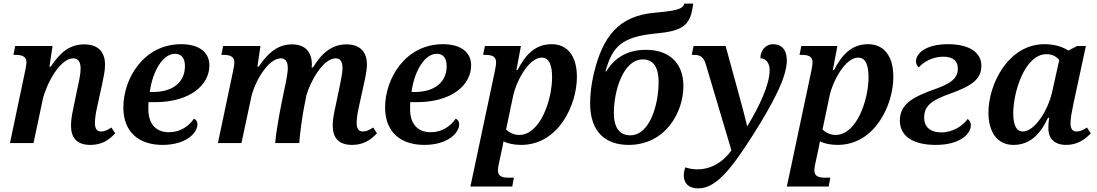

<svg xmlns="http://www.w3.org/2000/svg" viewBox="-20 -790 6059 1060"><path d="M479 10C541 10 581 -16 616 -54L595 -86C572 -71 557 -64 537 -64C514 -64 504 -82 504 -111C504 -133 508 -162 516 -198L543 -321C551 -359 560 -400 560 -432C560 -492 532 -545 446 -545C368 -545 315 -505 260 -422H253L270 -536H64L54 -487H67C101 -487 126 -478 126 -446C126 -437 123 -417 118 -394L35 0H165L216 -241C234 -322 310 -468 384 -468C420 -468 425 -435 425 -410C425 -383 417 -345 406 -295L383 -183C376 -152 372 -122 372 -96C372 -34 400 10 479 10Z M877 10C1006 10 1070 -55 1070 -104C1070 -119 1063 -129 1051 -135C1023 -94 976 -60 913 -60C837 -60 799 -110 799 -188C799 -199 799 -213 800 -226H836C1031 -226 1136 -322 1136 -429C1136 -502 1079 -546 980 -546C773 -546 661 -356 661 -197C661 -57 751 10 877 10ZM807 -282C822 -398 880 -493 946 -493C982 -493 1001 -469 1001 -425C1001 -339 938 -282 823 -282Z M1924 10C1986 10 2026 -17 2061 -54L2040 -86C2017 -71 2002 -64 1982 -64C1959 -64 1949 -82 1949 -111C1949 -133 1953 -162 1961 -198L1988 -322C1997 -362 2006 -404 2006 -434C2006 -495 1975 -545 1893 -545C1815 -545 1759 -501 1708 -418H1700C1701 -423 1702 -429 1702 -435C1701 -496 1672 -545 1592 -545C1519 -545 1464 -505 1408 -422H1401L1418 -536H1212L1202 -487H1215C1249 -487 1274 -478 1274 -446C1274 -437 1271 -417 1266 -394L1183 0H1313L1367 -253C1384 -333 1458 -468 1531 -468C1564 -468 1569 -436 1569 -411C1569 -394 1561 -345 1550 -297L1535 -224C1522 -160 1502 -45 1499 0H1632C1634 -43 1651 -160 1659 -200L1672 -265C1692 -337 1763 -468 1833 -468C1867 -468 1871 -436 1871 -411C1871 -388 1860 -336 1852 -297L1828 -183C1821 -151 1817 -122 1817 -96C1817 -34 1845 10 1924 10Z M2322 10C2451 10 2515 -55 2515 -104C2515 -119 2508 -129 2496 -135C2468 -94 2421 -60 2358 -60C2282 -60 2244 -110 2244 -188C2244 -199 2244 -213 2245 -226H2281C2476 -226 2581 -322 2581 -429C2581 -502 2524 -546 2425 -546C2218 -546 2106 -356 2106 -197C2106 -57 2196 10 2322 10ZM2252 -282C2267 -398 2325 -493 2391 -493C2427 -493 2446 -469 2446 -425C2446 -339 2383 -282 2268 -282Z M2577 240H2808L2817 191H2792C2754 191 2729 185 2729 150C2729 137 2734 113 2737 100L2751 35C2754 19 2758 1 2760 -10C2784 3 2819 10 2857 10C3064 10 3165 -212 3165 -365C3165 -482 3112 -546 3026 -546C2932 -546 2880 -485 2837 -403H2831L2856 -536H2657L2647 -487H2660C2694 -487 2719 -479 2719 -446C2719 -438 2717 -420 2712 -397ZM2846 -45C2814 -45 2788 -61 2774 -75L2813 -261C2831 -344 2900 -472 2971 -472C3015 -472 3028 -423 3028 -364C3028 -239 2963 -45 2846 -45Z M3450 10C3657 10 3753 -174 3753 -314C3753 -449 3668 -515 3546 -515C3447 -515 3375 -474 3327 -396H3323C3360 -532 3412 -587 3600 -605C3750 -619 3793 -648 3807 -770H3758C3750 -738 3707 -730 3597 -720C3395 -703 3307 -589 3258 -382C3245 -329 3238 -269 3238 -219C3238 -61 3324 10 3450 10ZM3460 -43C3405 -43 3369 -79 3369 -167C3369 -285 3419 -462 3529 -462C3582 -462 3616 -427 3616 -335C3616 -217 3569 -43 3460 -43Z M3835 250C3932 250 4016 146 4139 -48C4245 -216 4324 -363 4324 -456C4324 -515 4296 -546 4247 -546C4211 -546 4178 -516 4178 -468C4211 -468 4229 -439 4229 -403C4229 -324 4175 -207 4105 -92C4094 -142 4075 -209 4058 -273L3986 -536H3809L3799 -487H3812C3848 -487 3865 -474 3877 -434L4018 40C3970 109 3901 145 3830 145C3807 145 3785 141 3763 134C3758 149 3755 165 3755 178C3755 222 3782 250 3835 250Z M4324 240H4555L4564 191H4539C4501 191 4476 185 4476 150C4476 137 4481 113 4484 100L4498 35C4501 19 4505 1 4507 -10C4531 3 4566 10 4604 10C4811 10 4912 -212 4912 -365C4912 -482 4859 -546 4773 -546C4679 -546 4627 -485 4584 -403H4578L4603 -536H4404L4394 -487H4407C4441 -487 4466 -479 4466 -446C4466 -438 4464 -420 4459 -397ZM4593 -45C4561 -45 4535 -61 4521 -75L4560 -261C4578 -344 4647 -472 4718 -472C4762 -472 4775 -423 4775 -364C4775 -239 4710 -45 4593 -45Z M5147 10C5276 10 5340 -48 5340 -99C5340 -117 5330 -128 5322 -133C5298 -97 5241 -59 5178 -59C5114 -59 5082 -91 5082 -140C5082 -209 5129 -239 5226 -273C5354 -319 5398 -357 5398 -428C5398 -492 5343 -546 5214 -546C5085 -546 5037 -491 5037 -452C5037 -435 5045 -423 5053 -418C5077 -447 5127 -477 5188 -477C5246 -477 5268 -450 5268 -411C5268 -356 5226 -329 5153 -302C5025 -257 4948 -219 4948 -124C4948 -42 5015 10 5147 10Z M5575 10C5663 10 5722 -45 5766 -140H5772C5768 -110 5768 -99 5768 -80C5768 -25 5802 10 5866 10C5927 10 5969 -19 6002 -54L5981 -86C5958 -71 5943 -64 5922 -64C5902 -64 5890 -79 5890 -110C5890 -138 5898 -177 5906 -216L5975 -536H5927L5878 -511C5844 -533 5800 -546 5746 -546C5547 -546 5437 -326 5437 -168C5437 -66 5482 10 5575 10ZM5627 -64C5596 -64 5574 -90 5574 -165C5574 -281 5637 -491 5758 -491C5781 -491 5806 -484 5828 -459L5790 -288C5766 -176 5690 -64 5627 -64Z"/></svg>

Font: Noto Serif SemiBold
Style: Italic
Weight: 600
Italic angle: -12°
Designer: Monotype Design Team
Foundry: Monotype Imaging Inc.
Version: Version 2.014